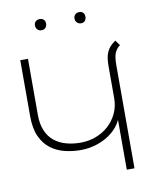

<svg xmlns="http://www.w3.org/2000/svg" viewBox="-76 -703 591 760"><g transform="rotate(-10 219.5 -323.5)"><path d="M136 -647Q126 -647 119.5 -641Q113 -635 113 -625Q113 -615 119.5 -608.5Q126 -602 136 -602Q146 -602 152 -608.5Q158 -615 158 -625Q158 -635 152 -641Q146 -647 136 -647ZM295 -647Q285 -647 278.5 -641Q272 -635 272 -625Q272 -615 278.5 -608.5Q285 -602 295 -602Q305 -602 310.5 -608.5Q316 -615 316 -625Q316 -635 310.5 -641Q305 -647 295 -647ZM372 0H403V-414Q403 -447 409.5 -463Q416 -479 431 -490L416 -511Q404 -503 395.5 -494Q387 -485 381.5 -473Q376 -461 374 -447Q372 -433 372 -415V-288Q372 -254 359 -226.5Q346 -199 324 -179Q302 -159 273 -148Q244 -137 211 -137Q180 -137 153 -144.5Q126 -152 106 -168Q86 -184 74.5 -210.5Q63 -237 63 -274V-500H32V-275Q32 -225 47 -192.5Q62 -160 87 -141.5Q112 -123 143 -115.5Q174 -108 207 -108Q241 -108 274 -119Q307 -130 333 -151Q359 -172 372 -200Z"/></g></svg>

Font: Advent Pro ExtraLight
Style: Regular
Weight: 250
Version: Version 3.000